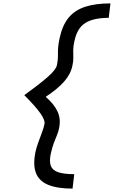

<svg xmlns="http://www.w3.org/2000/svg" viewBox="-20 -965 670 1130"><path d="M407 145Q318 145 264 123Q210 101 191.5 53Q173 5 189 -72Q195 -99 205.5 -127.5Q216 -156 226.5 -184Q237 -212 242 -236Q246 -258 217 -299Q188 -340 123 -405Q208 -466 259 -510.5Q310 -555 315 -582Q322 -614 321 -652Q320 -690 331 -741Q347 -816 383.5 -860.5Q420 -905 481 -925Q542 -945 630 -945L620 -860Q531 -860 482.5 -830Q434 -800 418 -723Q411 -692 411 -669.5Q411 -647 411.5 -625.5Q412 -604 406 -578Q396 -529 358 -485.5Q320 -442 249 -395Q298 -353 318.5 -309Q339 -265 328 -212Q324 -190 315 -169Q306 -148 296.5 -122.5Q287 -97 279 -61Q269 -14 279.5 12Q290 38 324 49Q358 60 417 60Z"/></svg>

Font: Victor Mono Thin SemiBold
Style: Italic
Weight: 600
Italic angle: -12°
Monospace: yes
Version: Version 1.561;gftools[0.9.30]